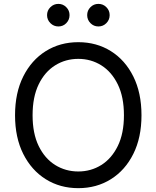

<svg xmlns="http://www.w3.org/2000/svg" viewBox="-20 -954 802 984"><path d="M381.3 10.3Q287.6 10.3 214.4 -35.6Q141.1 -81.5 99.1 -165.3Q57.1 -249 57.1 -363.3Q57.1 -478 99.1 -562Q141.1 -646 214.4 -691.9Q287.6 -737.8 381.3 -737.8Q475.1 -737.8 548.3 -691.9Q621.6 -646 663.3 -562Q705.1 -478 705.1 -363.3Q705.1 -249 663.3 -165.3Q621.6 -81.5 548.3 -35.6Q475.1 10.3 381.3 10.3ZM381.3 -75.2Q446.3 -75.2 499.3 -108.4Q552.2 -141.6 583.7 -205.8Q615.2 -270 615.2 -363.3Q615.2 -457 583.7 -521.5Q552.2 -585.9 499.3 -619.1Q446.3 -652.3 381.3 -652.3Q315.9 -652.3 262.7 -619.1Q209.5 -585.9 178.2 -521.5Q147 -457 147 -363.3Q147 -270 178.2 -205.8Q209.5 -141.6 262.7 -108.4Q315.9 -75.2 381.3 -75.2ZM484.4 -818.4Q460.4 -818.4 443.6 -835.4Q426.8 -852.5 426.8 -876.5Q426.8 -900.4 443.6 -917.2Q460.4 -934.1 484.4 -934.1Q508.3 -934.1 525.1 -917.2Q542 -900.4 542 -876.5Q542 -852.5 525.1 -835.4Q508.3 -818.4 484.4 -818.4ZM279.3 -818.4Q255.4 -818.4 238.3 -835.4Q221.2 -852.5 221.2 -876.5Q221.2 -900.4 238.3 -917.2Q255.4 -934.1 279.3 -934.1Q302.7 -934.1 319.6 -917.2Q336.4 -900.4 336.4 -876.5Q336.4 -852.5 319.8 -835.4Q303.2 -818.4 279.3 -818.4Z"/></svg>

Font: Inter 17pt
Style: Regular
Weight: 400
Version: Version 4.001;git-66647c0bb